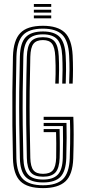

<svg xmlns="http://www.w3.org/2000/svg" viewBox="-20 -937 425 964"><path d="M196 7.5Q117.5 7.5 82.2 -27.1Q47 -61.8 45 -141.8Q43 -223.8 42.2 -306.2Q41.5 -388.8 42.1 -475Q42.8 -561.2 45 -654.5Q47.5 -735 82 -771.2Q116.5 -807.5 195.5 -807.5Q269.2 -807.5 304.9 -773.9Q340.5 -740.2 344.8 -659.2Q346.5 -623.5 346.5 -588.4Q346.5 -553.2 344.8 -517.2H327.2Q328.8 -549 329 -584.2Q329.2 -619.5 327.2 -658.2Q323.5 -731.8 292.5 -762.5Q261.5 -793.2 195.5 -793.2Q125 -793.2 94.9 -760.2Q64.8 -727.2 62.5 -654Q60.5 -566.5 59.6 -482.5Q58.8 -398.5 59.5 -314.4Q60.2 -230.2 62.2 -142Q64.5 -67.8 96.2 -37.2Q128 -6.8 196 -6.8Q264.5 -6.8 296 -37.8Q327.5 -68.8 330.2 -142.2Q331.8 -182.2 332.1 -217Q332.5 -251.8 332.4 -281.4Q332.2 -311 331.2 -335H199.2V-350.5H348.2Q349.8 -312.2 349.9 -261.4Q350 -210.5 347.8 -141.2Q344.8 -59.5 308.1 -26Q271.5 7.5 196 7.5ZM196 -21Q135.5 -21 108.5 -48.9Q81.5 -76.8 79.8 -142.2Q77.8 -230 76.8 -312Q75.8 -394 76.6 -477.5Q77.5 -561 79.8 -653.5Q81.8 -722 109.1 -750.5Q136.5 -779 195.5 -779Q253.8 -779 280.1 -750.9Q306.5 -722.8 309.8 -657.2Q311.8 -619.2 311.6 -586.1Q311.5 -553 310 -517.2H292.5Q294 -551.8 294.1 -585.5Q294.2 -619.2 292.5 -656Q289.5 -715.8 266.8 -740.1Q244 -764.5 195.5 -764.5Q145.8 -764.5 122.4 -739.4Q99 -714.2 97.2 -652.8Q94.8 -560.2 94 -476.5Q93.2 -392.8 94.1 -311.1Q95 -229.5 97.2 -142.8Q99 -85 121.6 -60.2Q144.2 -35.5 196 -35.5Q246.2 -35.5 269.9 -59.9Q293.5 -84.2 295.2 -143.5Q296.5 -185 296.5 -229.8Q296.5 -274.5 295.8 -304.2H199.2V-319.8H313.8Q314.8 -287.5 314.6 -245.1Q314.5 -202.8 312.8 -142.8Q310.5 -77.8 283.9 -49.4Q257.2 -21 196 -21ZM196 -49.8Q152.8 -49.8 134.4 -71.5Q116 -93.2 114.8 -143.5Q112.5 -230.5 111.6 -312.2Q110.8 -394 111.5 -477.4Q112.2 -560.8 114.8 -652.5Q116.5 -705.5 134.9 -727.9Q153.2 -750.2 195.5 -750.2Q235.8 -750.2 254.1 -728.8Q272.5 -707.2 275 -655.2Q276.8 -619.5 276.6 -586.9Q276.5 -554.2 275 -517.2H257.5Q258.8 -542.5 259.1 -564.6Q259.5 -586.8 259.1 -608.5Q258.8 -630.2 257.5 -654Q255.2 -699.5 241.1 -717.6Q227 -735.8 195.5 -735.8Q162.5 -735.8 148 -717.1Q133.5 -698.5 132.2 -652Q129.8 -561.5 129 -479.2Q128.2 -397 129.1 -315.2Q130 -233.5 132.2 -144Q133.5 -100.5 147.8 -82.4Q162 -64.2 196 -64.2Q230.5 -64.2 245.5 -82.2Q260.5 -100.2 262 -145Q263 -181.8 262.5 -216.9Q262 -252 261.5 -273.5H199.2V-289H279.2Q279.8 -265.8 280.2 -228.1Q280.8 -190.5 279.5 -144.2Q277.8 -92.8 258.5 -71.2Q239.2 -49.8 196 -49.8ZM150 -902.5V-916.8H237.2V-902.5ZM150 -845V-859.2H237.2V-845ZM150 -873.8V-888H237.2V-873.8Z"/></svg>

Font: Big Shoulders Inline Display Thin SemiBold
Style: Regular
Weight: 600
Version: Version 2.002